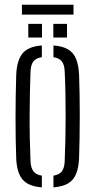

<svg xmlns="http://www.w3.org/2000/svg" viewBox="-20 -802 411 828"><path d="M50 -118.5Q48.5 -152 47.8 -196.8Q47 -241.5 47 -291Q47 -340.5 47.8 -389.5Q48.5 -438.5 50 -480.5Q53 -542.5 77.5 -572Q102 -601.5 160.5 -606V-555.5Q134.5 -551.5 123.5 -536.5Q112.5 -521.5 111.5 -491Q110 -448.5 109 -401.8Q108 -355 107.8 -305.8Q107.5 -256.5 108.5 -206.8Q109.5 -157 111.5 -109Q112.5 -79 123.8 -63.8Q135 -48.5 160.5 -44.5V6Q102 1.5 77.2 -28Q52.5 -57.5 50 -118.5ZM210.5 6V-44.5Q237 -49 247.5 -64Q258 -79 259 -107.5Q261 -153 262 -200.5Q263 -248 263 -296.8Q263 -345.5 262.2 -394.8Q261.5 -444 259 -493Q258 -522.5 247 -537Q236 -551.5 210.5 -555.5V-606Q250 -603 273.5 -589Q297 -575 308 -548.2Q319 -521.5 321 -480.5Q322.5 -443 323.2 -398Q324 -353 324 -304.8Q324 -256.5 323.2 -209.2Q322.5 -162 321 -118.5Q319 -78 308 -51.5Q297 -25 273.5 -11Q250 3 210.5 6ZM210 -640V-699H269V-640ZM102 -640V-699H161V-640ZM74.5 -781.5H297V-739H74.5Z"/></svg>

Font: Big Shoulders Stencil Text Thin Light
Style: Regular
Weight: 300
Version: Version 2.001